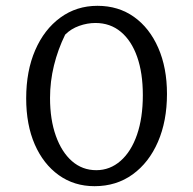

<svg xmlns="http://www.w3.org/2000/svg" viewBox="-20 -632 664 660"><path d="M305 8Q235 8 182 -30Q129 -68 99.5 -135.5Q70 -203 70 -294Q70 -388 101 -459.5Q132 -531 187.5 -571.5Q243 -612 315 -612Q387 -612 440.5 -574Q494 -536 524 -467.5Q554 -399 554 -309Q554 -216 523 -144.5Q492 -73 436 -32.5Q380 8 305 8ZM311 -47Q358 -47 394.5 -79Q431 -111 451 -169Q471 -227 471 -305Q471 -381 451.5 -436.5Q432 -492 395.5 -522.5Q359 -553 308 -553Q280 -553 252 -543Q224 -533 204 -513Q179 -462 165.5 -407Q152 -352 152 -295Q152 -221 172 -165Q192 -109 227.5 -78Q263 -47 311 -47Z"/></svg>

Font: Piazzolla Thin
Style: Regular
Weight: 400
Version: Version 2.001